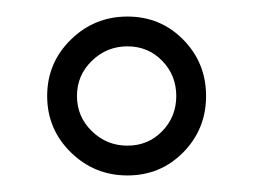

<svg xmlns="http://www.w3.org/2000/svg" viewBox="-20 -639 307 232"><path d="M37 -523Q37 -563 65.5 -591Q94 -619 134 -619Q174 -619 201.5 -591Q229 -563 229 -523Q229 -483 201.5 -455Q174 -427 134 -427Q94 -427 65.5 -455Q37 -483 37 -523ZM73 -523Q73 -498 91 -480.5Q109 -463 134 -463Q159 -463 176 -480.5Q193 -498 193 -523Q193 -548 176 -565.5Q159 -583 134 -583Q109 -583 91 -565.5Q73 -548 73 -523Z"/></svg>

Font: Amiri
Style: Regular
Weight: 400
Designer: Khaled Hosny
Version: Version 0.114